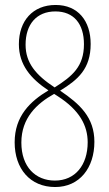

<svg xmlns="http://www.w3.org/2000/svg" viewBox="-20 -743 439 773"><path d="M202 10C301 10 360 -68 360 -172C360 -270 302 -324 222 -378C294 -422 345 -466 345 -566C345 -659 294 -723 204 -723C112 -723 56 -659 56 -565C56 -482 104 -426 175 -379C101 -335 39 -275 39 -170C39 -64 101 10 202 10ZM200 -391C124 -441 83 -490 83 -563C83 -645 127 -697 203 -697C277 -697 318 -647 318 -565C318 -475 271 -436 200 -391ZM201 -16C123 -16 66 -71 66 -169C66 -268 128 -326 198 -365L212 -356C301 -299 333 -237 333 -170C333 -79 283 -16 201 -16Z"/></svg>

Font: Noto Sans Malayalam ExtraCondensed Thin
Style: Regular
Weight: 100
Width: 2
Designer: Jelle Bosma - Monotype Design Team
Foundry: Monotype Imaging Inc.
Version: Version 2.104